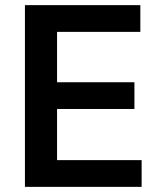

<svg xmlns="http://www.w3.org/2000/svg" viewBox="-20 -727 627 747"><path d="M77 -707H526V-603H202V-407H503V-303H202V-104H531V0H77Z"/></svg>

Font: Asta Sans
Style: Bold
Weight: 700
Designer: 42dot
Version: Version 1.000